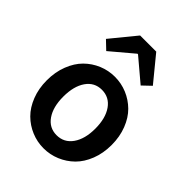

<svg xmlns="http://www.w3.org/2000/svg" viewBox="-214 -854 978 978"><g transform="rotate(45 274.5 -365.0)"><path d="M273.9 12.2Q228 12.2 186 -5.4Q144 -22.9 111.8 -54.9Q79.6 -86.9 60.3 -136.2Q41 -185.5 41 -245.1Q41 -304.7 60.3 -354.2Q79.6 -403.8 111.8 -435.8Q144 -467.8 186 -485.4Q228 -502.9 273.9 -502.9Q320.3 -502.9 362.3 -485.4Q404.3 -467.8 436.8 -435.8Q469.2 -403.8 488.5 -354.2Q507.8 -304.7 507.8 -245.1Q507.8 -185.5 488.5 -136.2Q469.2 -86.9 436.8 -54.9Q404.3 -22.9 362.3 -5.4Q320.3 12.2 273.9 12.2ZM273.9 -82Q327.6 -82 358.9 -126.5Q390.1 -170.9 390.1 -245.1Q390.1 -319.8 358.9 -364.5Q327.6 -409.2 273.9 -409.2Q220.7 -409.2 189.9 -364.7Q159.2 -320.3 159.2 -245.1Q159.2 -170.9 189.9 -126.5Q220.7 -82 273.9 -82ZM105 -606.9 215.8 -742.2H332L442.9 -606.9L397.9 -564L275.9 -667H272L149.9 -564Z"/></g></svg>

Font: Toshiba Sans Medium
Style: Regular
Weight: 500
Designer: Paul D. Hunt
Foundry: Toshiba Corporation
Version: Version 2.020;PS 2.0;hotconv 1.0.86;makeotf.lib2.5.63406